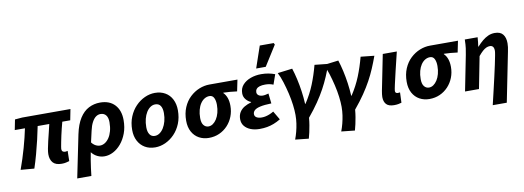

<svg xmlns="http://www.w3.org/2000/svg" viewBox="-70 -1227 5074 1858"><g transform="rotate(-10 2467.0 -298.0)"><path d="M444 11Q384 11 357.5 -19.5Q331 -50 331 -102Q331 -123 337 -156Q343 -189 352.5 -229Q362 -269 372.5 -310.5Q383 -352 391 -389H277Q265 -328 249 -259.5Q233 -191 214 -121.5Q195 -52 174 11L41 0Q78 -102 106.5 -203.5Q135 -305 152 -389H52L72 -490L144 -496H618L597 -389H519Q511 -359 502.5 -325.5Q494 -292 487 -259Q480 -226 474.5 -198.5Q469 -171 466 -153Q463 -135 463 -130Q463 -113 472.5 -105.5Q482 -98 498 -98Q503 -98 508.5 -99.5Q514 -101 521 -102L519 -2Q506 2 487 6.5Q468 11 444 11Z M566 177 652 -243Q672 -338 709.5 -396.5Q747 -455 798.5 -481.5Q850 -508 910 -508Q1003 -508 1054.5 -452.5Q1106 -397 1106 -302Q1106 -230 1084.5 -172.5Q1063 -115 1028 -73.5Q993 -32 950.5 -10Q908 12 865 12Q828 12 795 -4Q762 -20 739 -50Q731 -10 725 27.5Q719 65 714 102Q709 139 705 177ZM839 -98Q864 -98 887 -112Q910 -126 928.5 -153Q947 -180 957.5 -218.5Q968 -257 968 -305Q968 -350 949 -374Q930 -398 895 -398Q871 -398 850 -383Q829 -368 811.5 -335.5Q794 -303 783 -253L758 -143Q771 -126 784.5 -116.5Q798 -107 812 -102.5Q826 -98 839 -98Z M1363 12Q1305 12 1262 -13.5Q1219 -39 1195 -85Q1171 -131 1171 -192Q1171 -264 1195 -322Q1219 -380 1259 -421.5Q1299 -463 1348.5 -485.5Q1398 -508 1449 -508Q1506 -508 1549.5 -483Q1593 -458 1616.5 -411.5Q1640 -365 1640 -304Q1640 -232 1616.5 -174Q1593 -116 1553 -74.5Q1513 -33 1463.5 -10.5Q1414 12 1363 12ZM1378 -98Q1403 -98 1425.5 -113.5Q1448 -129 1465 -156.5Q1482 -184 1492 -221Q1502 -258 1502 -301Q1502 -347 1485 -372.5Q1468 -398 1433 -398Q1408 -398 1385.5 -383Q1363 -368 1346 -340.5Q1329 -313 1319.5 -276Q1310 -239 1310 -195Q1310 -150 1327.5 -124Q1345 -98 1378 -98Z M1890 12Q1837 12 1794 -11.5Q1751 -35 1726 -80.5Q1701 -126 1701 -190Q1701 -263 1725.5 -320.5Q1750 -378 1791.5 -417Q1833 -456 1883 -476Q1933 -496 1984 -496H2259L2236 -384Q2199 -389 2167.5 -391.5Q2136 -394 2102 -395V-391Q2124 -370 2136 -336.5Q2148 -303 2148 -258Q2148 -203 2129 -154Q2110 -105 2075 -67.5Q2040 -30 1993 -9Q1946 12 1890 12ZM1905 -98Q1928 -98 1948.5 -112Q1969 -126 1985.5 -151.5Q2002 -177 2011.5 -212.5Q2021 -248 2021 -290Q2021 -332 2007.5 -359Q1994 -386 1964 -386Q1938 -386 1915 -372Q1892 -358 1875 -332.5Q1858 -307 1848.5 -271.5Q1839 -236 1839 -192Q1839 -144 1858 -121Q1877 -98 1905 -98Z M2389 12Q2340 12 2301.5 -3Q2263 -18 2240.5 -46Q2218 -74 2218 -114Q2218 -153 2235.5 -181.5Q2253 -210 2283.5 -228Q2314 -246 2351 -256V-260Q2323 -271 2302 -296.5Q2281 -322 2281 -356Q2281 -406 2311 -439.5Q2341 -473 2389.5 -490.5Q2438 -508 2493 -508Q2532 -508 2565.5 -501.5Q2599 -495 2628 -484L2594 -387Q2572 -396 2553 -399Q2534 -402 2514 -402Q2483 -402 2461 -395.5Q2439 -389 2428 -375.5Q2417 -362 2417 -344Q2417 -324 2433 -312.5Q2449 -301 2474 -301Q2488 -301 2501.5 -304Q2515 -307 2531 -311L2542 -212Q2472 -210 2432 -201Q2392 -192 2375 -176Q2358 -160 2358 -139Q2358 -117 2377 -105.5Q2396 -94 2428 -94Q2448 -94 2467.5 -98.5Q2487 -103 2506.5 -111Q2526 -119 2546 -131L2596 -46Q2561 -25 2528.5 -12.5Q2496 0 2462 6Q2428 12 2389 12ZM2456 -570 2529 -783H2666L2674 -767L2550 -570Z M2708 173Q2721 139 2731 100.5Q2741 62 2747 21.5Q2753 -19 2753 -61Q2753 -105 2746 -161Q2739 -217 2725 -276.5Q2711 -336 2693.5 -392Q2676 -448 2654 -490L2799 -508Q2815 -459 2828.5 -399.5Q2842 -340 2851 -276.5Q2860 -213 2863 -151H2867Q2922 -235 2957 -321.5Q2992 -408 3018 -507L3151 -493Q3128 -430 3104 -373.5Q3080 -317 3049.5 -261Q3019 -205 2977.5 -144Q2936 -83 2877 -12Q2874 25 2868 60Q2862 95 2855 127.5Q2848 160 2840 187Z M3161 173Q3174 139 3184 100.5Q3194 62 3200 21.5Q3206 -19 3206 -61Q3206 -105 3199 -161Q3192 -217 3178 -276.5Q3164 -336 3146.5 -392Q3129 -448 3107 -490L3252 -508Q3268 -459 3281.5 -399.5Q3295 -340 3304 -276.5Q3313 -213 3316 -151H3320Q3375 -235 3410 -321.5Q3445 -408 3471 -507L3604 -493Q3581 -430 3557 -373.5Q3533 -317 3502.5 -261Q3472 -205 3430.5 -144Q3389 -83 3330 -12Q3327 25 3321 60Q3315 95 3308 127.5Q3301 160 3293 187Z M3710 11Q3657 11 3633.5 -14.5Q3610 -40 3610 -86Q3610 -99 3612 -113.5Q3614 -128 3617 -146L3687 -496H3825Q3800 -394 3781 -314Q3762 -234 3751 -184Q3740 -134 3740 -123Q3740 -109 3747.5 -104Q3755 -99 3764 -99Q3769 -99 3775 -99.5Q3781 -100 3787 -101L3783 0Q3771 4 3752.5 7.5Q3734 11 3710 11Z M4057 12Q4004 12 3961 -11.5Q3918 -35 3893 -80.5Q3868 -126 3868 -190Q3868 -263 3892.5 -320.5Q3917 -378 3958.5 -417Q4000 -456 4050 -476Q4100 -496 4151 -496H4426L4403 -384Q4366 -389 4334.5 -391.5Q4303 -394 4269 -395V-391Q4291 -370 4303 -336.5Q4315 -303 4315 -258Q4315 -203 4296 -154Q4277 -105 4242 -67.5Q4207 -30 4160 -9Q4113 12 4057 12ZM4072 -98Q4095 -98 4115.5 -112Q4136 -126 4152.5 -151.5Q4169 -177 4178.5 -212.5Q4188 -248 4188 -290Q4188 -332 4174.5 -359Q4161 -386 4131 -386Q4105 -386 4082 -372Q4059 -358 4042 -332.5Q4025 -307 4015.5 -271.5Q4006 -236 4006 -192Q4006 -144 4025 -121Q4044 -98 4072 -98Z M4649 177Q4665 110 4681 41.5Q4697 -27 4711.5 -90Q4726 -153 4737 -205Q4748 -257 4754.5 -291.5Q4761 -326 4761 -337Q4761 -365 4750.5 -378Q4740 -391 4720 -391Q4702 -391 4684.5 -383Q4667 -375 4648 -358Q4629 -341 4606 -313L4545 0H4408L4477 -348Q4483 -378 4487.5 -410.5Q4492 -443 4493 -496H4619Q4618 -473 4615 -449.5Q4612 -426 4609 -405H4612Q4640 -436 4667 -458.5Q4694 -481 4724 -494.5Q4754 -508 4789 -508Q4844 -508 4869 -476Q4894 -444 4894 -389Q4894 -371 4891.5 -351Q4889 -331 4884 -308L4787 177Z"/></g></svg>

Font: Source Sans 3
Style: Bold Italic
Weight: 700
Italic angle: -11°
Designer: Paul D. Hunt
Foundry: Adobe
Version: Version 3.052;hotconv 1.1.0;makeotfexe 2.6.0